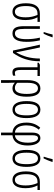

<svg xmlns="http://www.w3.org/2000/svg" viewBox="1348 -2172 1060 3797"><g transform="rotate(90 1878.5 -274.0)"><path d="M377 -248C377 -342 359 -418 323 -485H413V-532H252C109 -532 45 -434 45 -256C45 -85 104 10 212 10C316 10 377 -76 377 -248ZM100 -257C100 -406 141 -485 248 -485H276C307 -411 323 -339 323 -252C323 -111 286 -38 213 -38C139 -38 100 -111 100 -257Z M616 -606H648C672 -654 701 -722 717 -773V-784H663C657 -748 629 -650 616 -617ZM642 10C751 10 808 -80 808 -271C808 -369 799 -432 779 -532H725C747 -439 755 -351 755 -266C755 -117 721 -39 642 -39C571 -39 552 -101 552 -220V-532H498V-218C499 -55 538 9 642 10Z M864 -532 980 0H1027C1135 -152 1192 -320 1192 -532H1138C1138 -342 1092 -191 1016 -65H1013C1009 -98 999 -147 992 -180L919 -532Z M1483 -532H1261L1221 -509V-485H1311V-147C1311 -42 1336 11 1412 11C1436 11 1465 5 1477 -3V-48C1460 -42 1440 -38 1423 -38C1379 -38 1364 -72 1364 -152V-485H1483Z M1893 -272C1893 -454 1838 -542 1730 -542C1615 -542 1565 -449 1565 -280V236H1619V90C1619 54 1618 13 1615 -36H1618C1645 -8 1683 10 1729 10C1842 10 1893 -95 1893 -272ZM1728 -494C1805 -494 1838 -418 1838 -272C1838 -117 1800 -38 1720 -38C1680 -38 1641 -57 1618 -85V-281C1618 -419 1651 -494 1728 -494Z M2316 -267C2316 -443 2262 -542 2149 -542C2034 -542 1980 -445 1980 -268C1980 -91 2037 10 2149 10C2262 10 2316 -90 2316 -267ZM2035 -268C2035 -416 2068 -494 2149 -494C2230 -494 2262 -413 2262 -267C2262 -112 2227 -38 2149 -38C2070 -38 2035 -117 2035 -268Z M2505 -539C2439 -464 2405 -380 2405 -267C2405 -106 2468 1 2603 10V236H2656V10C2800 -3 2858 -132 2858 -290C2858 -431 2812 -542 2713 -542C2638 -542 2603 -486 2603 -380V-38C2504 -46 2460 -136 2460 -267C2460 -367 2489 -446 2545 -511ZM2713 -495C2764 -496 2803 -424 2802 -291C2802 -138 2749 -45 2655 -38V-374C2655 -449 2667 -495 2713 -495Z M3081 -606H3113C3137 -654 3166 -722 3182 -773V-784H3128C3122 -748 3094 -650 3081 -617ZM3281 -267C3281 -443 3227 -542 3114 -542C2999 -542 2945 -445 2945 -268C2945 -91 3002 10 3114 10C3227 10 3281 -90 3281 -267ZM3000 -268C3000 -416 3033 -494 3114 -494C3195 -494 3227 -413 3227 -267C3227 -112 3192 -38 3114 -38C3035 -38 3000 -117 3000 -268Z M3702 -248C3702 -342 3684 -418 3648 -485H3738V-532H3577C3434 -532 3370 -434 3370 -256C3370 -85 3429 10 3537 10C3641 10 3702 -76 3702 -248ZM3425 -257C3425 -406 3466 -485 3573 -485H3601C3632 -411 3648 -339 3648 -252C3648 -111 3611 -38 3538 -38C3464 -38 3425 -111 3425 -257Z"/></g></svg>

Font: Noto Sans UI Condensed Light
Style: Regular
Weight: 300
Width: 3
Designer: Monotype Design Team
Foundry: Monotype Imaging Inc.
Version: Version 1.901